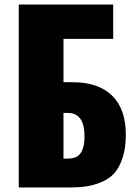

<svg xmlns="http://www.w3.org/2000/svg" viewBox="-20 -830 611 850"><path d="M63 0V-810H481V-658H261V-466H303Q415 -466 476 -407Q537 -348 537 -233Q537 -174 522.5 -130.5Q508 -87 485.5 -62.5Q463 -38 428 -23.5Q393 -9 359.5 -4.5Q326 0 281 0ZM261 -128H282Q323 -128 339.5 -156Q356 -184 354 -238Q350 -330 280 -330H261Z"/></svg>

Font: Oswald Heavy
Style: Regular
Weight: 400
Designer: Vernon Adams
Foundry: Vernon Adams
Version: Version 4.101